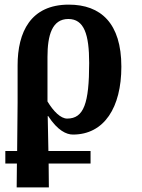

<svg xmlns="http://www.w3.org/2000/svg" viewBox="-20 -569 614 829"><path d="M3 137H53L52 240H191L190 137H371V83H189L186 -68H188C229 -5 267 12 295 12C430 12 504 -105 504 -281C504 -469 415 -549 277 -549C112 -549 56 -430 56 -287V-126L54 83H3ZM270 -57C242 -57 211 -88 185 -131V-323C185 -417 205 -487 275 -487C343 -487 365 -421 365 -297C365 -123 342 -57 270 -57Z"/></svg>

Font: Noto Serif Condensed
Style: Bold
Weight: 700
Width: 3
Designer: Monotype Design Team
Foundry: Monotype Imaging Inc.
Version: Version 2.015